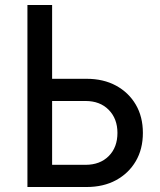

<svg xmlns="http://www.w3.org/2000/svg" viewBox="-20 -750 640 770"><path d="M90 0V-730H189V-434H327Q395 -434 445.5 -406.5Q496 -379 524.5 -330.5Q553 -282 553 -217Q553 -152 524.5 -103.5Q496 -55 445.5 -27.5Q395 0 327 0ZM189 -89H323Q381 -89 416 -124Q451 -159 451 -217Q451 -274 416 -309.5Q381 -345 323 -345H189Z"/></svg>

Font: Pitagon Sans Mono Medium
Style: Regular
Weight: 500
Monospace: yes
Designer: Travis Tran
Foundry: Pitagon
Version: Version 1.001; ttfautohint (v1.8.4.7-5d5b);gftools[0.9.26]